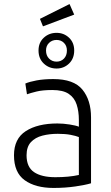

<svg xmlns="http://www.w3.org/2000/svg" viewBox="-20 -918 549 947"><path d="M244 9Q155 9 102 -29Q49 -67 49 -152Q49 -234 107.5 -271.5Q166 -309 263 -309Q292 -309 323.5 -304Q355 -299 369 -293V-326Q369 -369 358 -402.5Q347 -436 319 -455Q291 -474 238 -474Q190 -474 160 -466.5Q130 -459 113 -453L105 -506Q126 -515 161 -521.5Q196 -528 243 -528Q344 -528 386.5 -476Q429 -424 429 -339V-14Q403 -6 352.5 1.5Q302 9 244 9ZM253 -44Q320 -44 369 -55V-242Q354 -248 328 -253Q302 -258 265 -258Q224 -258 189 -249Q154 -240 132.5 -217Q111 -194 111 -152Q111 -94 148 -69Q185 -44 253 -44ZM192 -788 177 -825 323 -898 346 -846ZM259 -580Q222 -580 196 -604.5Q170 -629 170 -669Q170 -708 196 -732Q222 -756 259 -756Q295 -756 320.5 -732Q346 -708 346 -669Q346 -629 320.5 -604.5Q295 -580 259 -580ZM259 -614Q281 -614 295.5 -629Q310 -644 310 -669Q310 -692 295.5 -706.5Q281 -721 259 -721Q237 -721 222 -706.5Q207 -692 207 -669Q207 -644 222 -629Q237 -614 259 -614Z"/></svg>

Font: Ubuntu Sans Light
Style: Regular
Weight: 300
Designer: Dalton Maag Ltd
Foundry: Dalton Maag Ltd
Version: Version 1.006; ttfautohint (v1.8.4.7-5d5b)